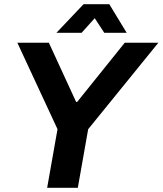

<svg xmlns="http://www.w3.org/2000/svg" viewBox="-20 -888 769 908"><path d="M203 0 252 -277 62 -686H211L340 -406H345L570 -686H729L397 -277L348 0ZM247 -733 375 -868H497L579 -733H473L428 -802L366 -733Z"/></svg>

Font: Archivo VF Beta
Style: Italic
Weight: 400
Italic angle: -10°
Designer: Hector Gatti
Foundry: Omnibus-Type
Version: Version 1.002